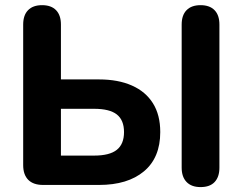

<svg xmlns="http://www.w3.org/2000/svg" viewBox="-20 -734 963 762"><path d="M150.8 0Q112.5 0 92.2 -20.2Q72 -40.5 72 -78.8V-636.5Q72 -673.8 91.4 -693.6Q110.8 -713.5 147 -713.5Q183.2 -713.5 202.5 -693.6Q221.8 -673.8 221.8 -636.5V-418.8H373Q448.8 -418.8 503.4 -394.6Q558 -370.5 587 -324.1Q616 -277.8 616 -209.8Q616 -108.2 551.4 -54.1Q486.8 0 373 0ZM221.8 -116.5H353.5Q415 -116.5 443.6 -139.4Q472.2 -162.2 472.2 -209.8Q472.2 -257.2 443.6 -279.8Q415 -302.2 353.5 -302.2H221.8ZM776 8.5Q739.8 8.5 720.4 -11.8Q701 -32 701 -68.5V-636.5Q701 -673.8 720.4 -693.6Q739.8 -713.5 776 -713.5Q812.2 -713.5 831.5 -693.6Q850.8 -673.8 850.8 -636.5V-68.5Q850.8 -32 832 -11.8Q813.2 8.5 776 8.5Z"/></svg>

Font: Nunito ExtraLight
Style: Regular
Weight: 200
Designer: Vernon Adams
Foundry: Vernon Adams
Version: Version 3.602;April 4, 2023;FontCreator 14.0.0.2856 64-bit